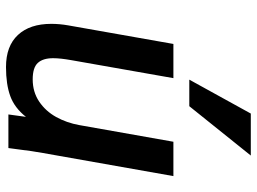

<svg xmlns="http://www.w3.org/2000/svg" viewBox="-128 -720 856 640"><g transform="rotate(90 300.0 -400.0)"><path d="M59.5 -143Q59.5 -170.5 64.5 -199L126.5 -550H240.5L180.5 -209.5Q174 -173 174 -149Q174 -115 189.8 -98Q205.5 -81 244.5 -81Q286.5 -81 318.5 -102.5Q350.5 -124 370 -159.2Q389.5 -194.5 397 -236.5L452.5 -550H567L490 -115Q483 -76 479 -41Q476 -15 473.5 0H361.5L369.5 -58.5Q339.5 -20.5 300.2 -6.2Q261 8 203.5 8Q133.5 8 96.5 -31.8Q59.5 -71.5 59.5 -143ZM245.5 -603 358.5 -808H498.5L334 -603Z"/></g></svg>

Font: JuliaMono SemiBold
Style: Italic
Weight: 600
Italic angle: -9°
Monospace: yes
Designer: cormullion
Foundry: corm
Version: Version 0.056; ttfautohint (v1.8.4)